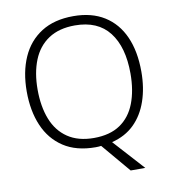

<svg xmlns="http://www.w3.org/2000/svg" viewBox="-95 -808 958 1061"><g transform="rotate(-10 384.0 -277.5)"><path d="M705 -358Q705 -267 679.5 -193Q654 -119 604 -70Q554 -21 478 -2L634 170H552L415 8Q407 9 399.5 9.5Q392 10 384 10Q276 10 204.5 -37Q133 -84 97.5 -167Q62 -250 62 -359Q62 -468 98.5 -550.5Q135 -633 207.5 -679Q280 -725 387 -725Q490 -725 561 -680.5Q632 -636 668.5 -554Q705 -472 705 -358ZM123 -359Q123 -264 151 -192.5Q179 -121 237.5 -81.5Q296 -42 384 -42Q474 -42 531.5 -81Q589 -120 616.5 -191.5Q644 -263 644 -358Q644 -507 579.5 -590Q515 -673 387 -673Q298 -673 239 -634Q180 -595 151.5 -524Q123 -453 123 -359Z"/></g></svg>

Font: Noto Sans Cham Light
Style: Regular
Weight: 300
Version: Version 2.002